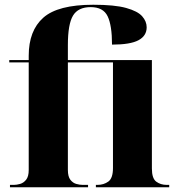

<svg xmlns="http://www.w3.org/2000/svg" viewBox="-20 -789 751 809"><path d="M22 0V-10H39Q50 -10 64.5 -14Q79 -18 90 -31.5Q101 -45 101 -73V-526H19V-536H101V-554Q101 -660 162.5 -714.5Q224 -769 373 -769Q463 -769 511.5 -755.5Q560 -742 579 -720.5Q598 -699 598 -674Q598 -638 563.5 -619.5Q529 -601 452 -601Q452 -682 433.5 -720.5Q415 -759 362 -759Q309 -759 287.5 -723Q266 -687 266 -599V-536H620V-79Q620 -37 638.5 -23.5Q657 -10 682 -10H693V0H384V-10H391Q417 -10 436.5 -24Q456 -38 456 -81V-526H266V-73Q266 -45 276.5 -31.5Q287 -18 301.5 -14Q316 -10 328 -10H351V0Z"/></svg>

Font: Noto Serif Display SemiCondensed ExtraBold
Style: Regular
Weight: 800
Width: 4
Designer: Monotype Design Team
Foundry: Monotype Imaging Inc.
Version: Version 2.009